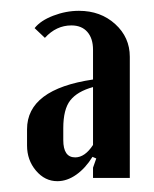

<svg xmlns="http://www.w3.org/2000/svg" viewBox="-20 -726 284 355"><path d="M30 -457V-487Q30 -561 152 -579V-634Q152 -655 141.5 -667Q131 -679 112 -679Q84 -679 63 -656L44 -674Q55 -688 78.5 -697Q102 -706 126 -706Q166 -706 193 -681.5Q220 -657 220 -621V-397H152V-416L158 -433L151 -436Q138 -415 121 -403Q104 -391 86 -391Q63 -391 46.5 -410.5Q30 -430 30 -457ZM152 -458V-565Q123 -557 110 -540.5Q97 -524 97 -489V-467Q97 -435 119 -435Q137 -435 152 -458Z"/></svg>

Font: Moniqa ExtBd Paragraph
Style: Regular
Weight: 800
Designer: Rajesh Rajput
Foundry: Rajesh Rajput
Version: Version 1.000